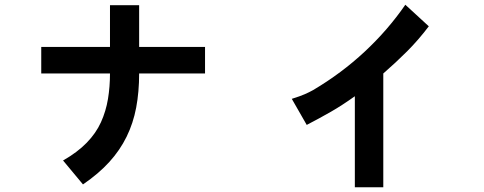

<svg xmlns="http://www.w3.org/2000/svg" viewBox="-20 -696 2040 810"><path d="M845 -386H567Q567 -308 554.5 -242Q542 -176 514 -119Q486 -62 441 -12.5Q396 37 330 82L246 -19Q306 -53 345.5 -93.5Q385 -134 406 -180.5Q427 -227 435.5 -278.5Q444 -330 444 -386H154V-498H444V-674H567V-498H845Z M1789 -585Q1744 -526 1697.5 -479.5Q1651 -433 1597 -386V94H1477V-290Q1424 -252 1376 -224.5Q1328 -197 1274 -169L1211 -279Q1246 -290 1265.5 -298.5Q1285 -307 1301 -316Q1421 -387 1519 -478.5Q1617 -570 1690 -676Z"/></svg>

Font: NanumGothicCoding
Style: Bold
Weight: 700
Monospace: yes
Designer: Kwon Bruce; Nicolas Noh; Sung-woo Choi; Go-un Cha; Soo-hyun Park;
Foundry: NHN Corporation
Version: Version 2.000;PS 1;hotconv 1.0.49;makeotf.lib2.0.14853